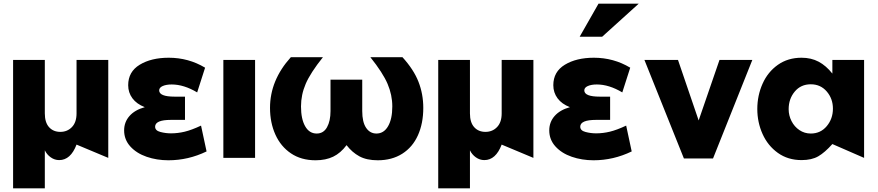

<svg xmlns="http://www.w3.org/2000/svg" viewBox="-20 -856 4760 1041"><path d="M51 165V-531H223V-241Q223 -192 246 -166.5Q269 -141 307 -141Q345 -141 370 -167Q395 -193 395 -241V-531H567V0L395 -72Q363 12 301 12Q276 12 255 -3Q234 -18 223 -41V165Z M907 -133Q944 -133 981.5 -142Q1019 -151 1070 -175L1100 -35Q1001 13 893 13Q830 13 775 -6Q720 -25 686.5 -62Q653 -99 653 -149Q653 -194 682 -227Q711 -260 765 -275Q721 -292 698 -323Q675 -354 675 -394Q675 -467 737.5 -505Q800 -543 895 -543Q1002 -543 1092 -489L1049 -355Q977 -398 911 -398Q881 -398 862 -389.5Q843 -381 843 -366Q843 -332 927 -332H983V-206H907Q821 -206 821 -169Q821 -148 849.5 -140.5Q878 -133 907 -133Z M1363 -531H1191V0H1363Z M1772 -424V-254Q1772 -200 1753 -166Q1734 -132 1697 -132Q1657 -132 1634.5 -171.5Q1612 -211 1612 -279Q1612 -342 1637.5 -401.5Q1663 -461 1731 -546H1557Q1444 -421 1444 -271Q1444 -191 1473 -126.5Q1502 -62 1557.5 -24.5Q1613 13 1691 13Q1746 13 1786.5 -6.5Q1827 -26 1859 -69Q1889 -30 1928.5 -8.5Q1968 13 2028 13Q2105 13 2161 -22.5Q2217 -58 2246 -122.5Q2275 -187 2275 -271Q2275 -346 2249 -412.5Q2223 -479 2162 -546H1988Q2056 -461 2081.5 -401Q2107 -341 2107 -279Q2107 -211 2084 -171.5Q2061 -132 2021 -132Q1986 -132 1965 -163Q1944 -194 1944 -254V-424Z M2356 165V-531H2528V-241Q2528 -192 2551 -166.5Q2574 -141 2612 -141Q2650 -141 2675 -167Q2700 -193 2700 -241V-531H2872V0L2700 -72Q2668 12 2606 12Q2581 12 2560 -3Q2539 -18 2528 -41V165Z M3212 -133Q3249 -133 3286.5 -142Q3324 -151 3375 -175L3405 -35Q3306 13 3198 13Q3135 13 3080 -6Q3025 -25 2991.5 -62Q2958 -99 2958 -149Q2958 -194 2987 -227Q3016 -260 3070 -275Q3026 -292 3003 -323Q2980 -354 2980 -394Q2980 -467 3042.5 -505Q3105 -543 3200 -543Q3307 -543 3397 -489L3354 -355Q3282 -398 3216 -398Q3186 -398 3167 -389.5Q3148 -381 3148 -366Q3148 -332 3232 -332H3288V-206H3212Q3126 -206 3126 -169Q3126 -148 3154.5 -140.5Q3183 -133 3212 -133ZM3123 -657H3245L3443 -836H3225Z M4059 -531H3881L3768 -203L3656 -531H3474L3688 3H3846Z M4376 -399Q4429 -399 4462.5 -360Q4496 -321 4496 -267Q4496 -212 4462.5 -172Q4429 -132 4376 -132Q4342 -132 4314.5 -150.5Q4287 -169 4271.5 -199.5Q4256 -230 4256 -264Q4256 -320 4289 -359.5Q4322 -399 4376 -399ZM4665 -531H4493V-457Q4459 -500 4418.5 -521.5Q4378 -543 4326 -543Q4252 -543 4197.5 -504.5Q4143 -466 4114.5 -402Q4086 -338 4086 -265Q4086 -193 4114.5 -129.5Q4143 -66 4197.5 -27Q4252 12 4326 12Q4381 12 4416.5 -8.5Q4452 -29 4493 -75L4665 0Z"/></svg>

Font: Geom ExtraBold
Style: Bold
Weight: 800
Version: Version 1.102